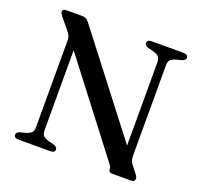

<svg xmlns="http://www.w3.org/2000/svg" viewBox="-122 -837 1018 974"><g transform="rotate(20 387.0 -350.0)"><path d="M268.5 -17.5Q268.5 -9.5 262.5 -4.8Q256.5 0 244 0H72.5Q60 0 53.8 -4.8Q47.5 -9.5 47.5 -17.5Q47.5 -31 66 -37.5L96 -45Q119 -52.5 126.8 -61.8Q134.5 -71 134.5 -91.5V-557.5Q134.5 -572 130.5 -581.8Q126.5 -591.5 111.5 -609.5L67.5 -663Q61 -672 58.5 -676.5Q56 -681 56 -685.5Q56 -692.5 61.2 -696.2Q66.5 -700 75 -700H162.5Q174.5 -700 183 -695.5Q191.5 -691 200.5 -679L621 -133.5L600.5 -91V-608.5Q600.5 -629 593 -638.2Q585.5 -647.5 562 -655L531 -662.5Q512.5 -670 512.5 -682.5Q512.5 -691 518.8 -695.5Q525 -700 537 -700H708.5Q721 -700 727.2 -695.5Q733.5 -691 733.5 -682.5Q733.5 -669.5 714.5 -662.5L685 -655Q662 -648 654.2 -638.8Q646.5 -629.5 646.5 -608.5V-122.5Q646.5 -108.5 649.2 -99Q652 -89.5 658 -81L689 -41Q696.5 -31.5 698.5 -26.2Q700.5 -21 700.5 -16Q700.5 -9 695.2 -4.5Q690 0 679.5 0H578Q559 0 559 -15.5Q559 -23 556.2 -29.5Q553.5 -36 540 -53L144.5 -568.5L180.5 -595.5V-91Q180.5 -71.5 188 -62.2Q195.5 -53 219 -45L250 -37.5Q268.5 -30.5 268.5 -17.5Z"/></g></svg>

Font: Fraunces 18pt
Style: Regular
Weight: 400
Version: Version 1.000;[b76b70a41]